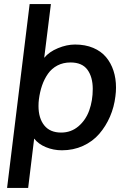

<svg xmlns="http://www.w3.org/2000/svg" viewBox="-20 -734 641 952"><path d="M15.1 197.8 127 -713.9H232.4L199.2 -447.3Q223.6 -477.1 267.3 -495.1Q311 -513.2 352.1 -513.2Q402.8 -513.2 442.1 -496.6Q481.4 -480 505.9 -450.7Q530.3 -421.4 542.7 -383.3Q555.2 -345.2 555.2 -299.8Q555.2 -278.3 552.2 -256.3Q545.9 -203.1 525.4 -155.8Q504.9 -108.4 472.4 -70.6Q439.9 -32.7 391.8 -10.7Q343.8 11.2 287.1 11.2Q245.1 11.2 207.8 -4.2Q170.4 -19.5 149.4 -46.9L119.6 197.8ZM439.9 -293Q439.9 -352.1 413.6 -388.2Q387.2 -424.3 329.6 -424.3Q293.5 -424.3 264.9 -409.4Q236.3 -394.5 218 -368.4Q199.7 -342.3 188.7 -310.5Q177.7 -278.8 172.9 -241.2Q170.9 -226.1 170.9 -208.5Q170.9 -147.9 199.5 -112.3Q228 -76.7 283.2 -76.7Q332.5 -76.7 368.9 -107.7Q405.3 -138.7 422.6 -187Q439.9 -235.4 439.9 -293Z"/></svg>

Font: Muli
Style: Semi-BoldItalic
Weight: 600
Italic angle: -7°
Designer: Vernon Adams
Foundry: newtypography
Version: Version 2.0; ttfautohint (v1.00rc1.2-2d82) -l 8 -r 50 -G 200